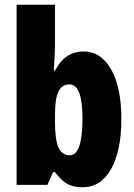

<svg xmlns="http://www.w3.org/2000/svg" viewBox="-20 -780 564 810"><path d="M212 -588Q212 -572 210.5 -546Q209 -520 207 -482H212Q235 -525 265 -544Q295 -563 332 -563Q406 -563 449 -487Q492 -411 492 -278Q492 -145 449 -67.5Q406 10 328 10Q291 10 266 -3Q241 -16 212 -54H204L180 0H50V-760H212ZM273 -424Q241 -424 226.5 -393.5Q212 -363 212 -297V-265Q212 -191 226.5 -158Q241 -125 274 -125Q328 -125 328 -280Q328 -424 273 -424Z"/></svg>

Font: Noto Sans ExtraCondensed Black
Style: Regular
Weight: 900
Width: 2
Designer: Monotype Design Team
Foundry: Monotype Imaging Inc.
Version: Version 2.013; ttfautohint (v1.8.4.7-5d5b)